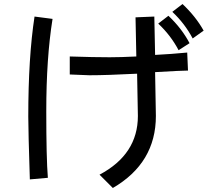

<svg xmlns="http://www.w3.org/2000/svg" viewBox="-20 -856 1040 958"><path d="M996.1 -703.1 941.4 -664.1Q902.3 -738.3 839.8 -796.9L890.6 -835.9Q957 -773.4 996.1 -703.1ZM925.8 -640.6 871.1 -605.5Q832 -679.7 769.5 -738.3L820.3 -777.3Q886.7 -714.8 925.8 -640.6ZM242.2 -761.7Q210.9 -566.4 210.9 -300.8Q210.9 -66.4 218.8 31.2L128.9 39.1Q121.1 -203.1 121.1 -273.4Q121.1 -570.3 152.3 -773.4ZM918 -503.9Q886.7 -503.9 753.9 -496.1L757.8 -277.3Q757.8 -43 543 82L476.6 15.6Q668 -85.9 668 -277.3L664.1 -488.3Q511.7 -480.5 425.8 -480.5L328.1 -484.4V-574.2Q449.2 -570.3 527.3 -570.3Q582 -570.3 660.2 -574.2L656.2 -769.5L750 -773.4L753.9 -582Q832 -585.9 914.1 -593.8Z"/></svg>

Font: WenQuanYi Micro Hei
Style: Regular
Weight: 400
Foundry: Ascender Corporation
Version: Version 0.2.0-beta